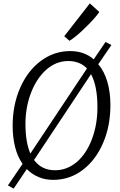

<svg xmlns="http://www.w3.org/2000/svg" viewBox="-20 -1059 713 1139"><path d="M139 -56 61 60 27 41 114 -87Q84 -129 69.5 -187.2Q55 -245.5 55 -312Q55 -437 100 -539Q145 -640.5 223 -698.2Q301 -756 397 -756Q479.5 -756 536 -707L606 -810L641 -792L563 -678Q599 -635.5 617 -573Q635 -510.5 635 -436Q635 -311.5 592 -212Q548.5 -110 471 -51Q393.5 8 295 8Q248 8 208.5 -8.8Q169 -25.5 139 -56ZM307 -49Q378 -49 437 -99Q494 -149.5 526 -235.2Q558 -321 558 -423Q558 -549 520 -619L182 -110Q226.5 -49 307 -49ZM160 -148 496 -653Q453.5 -697 385 -697Q313.5 -697 255 -646Q197.5 -595 164.2 -509Q131 -423 131 -323Q131 -216.5 160 -148ZM392 -817 361 -844 513 -1039 569 -988Q561 -975.5 545.2 -957Q529.5 -938.5 509 -917.5Q488.5 -896.5 467 -876.5Q445.5 -856.5 425.8 -840.8Q406 -825 392 -817Z"/></svg>

Font: Merriweather Sans Variable Regular
Style: Italic
Weight: 300
Italic angle: -8°
Designer: Eben Sorkin
Foundry: Eben Sorkin
Version: Version 2.001